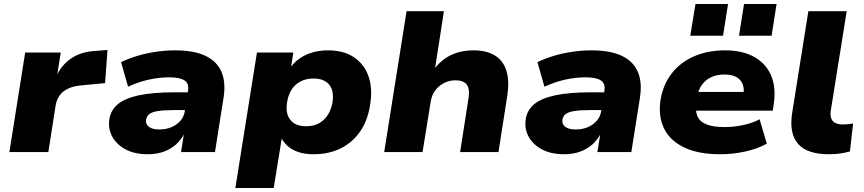

<svg xmlns="http://www.w3.org/2000/svg" viewBox="-20 -761 4324 961"><path d="M27 0 106 -498H284L264 -371H259Q282 -430 332.5 -466Q383 -502 456 -506L518 -511L506 -345L391 -334Q350 -331 322 -318Q294 -305 278.5 -283.5Q263 -262 258 -231L222 0Z M719 11Q655 11 610 -12.5Q565 -36 543 -75Q521 -114 527 -162Q533 -207 567.5 -237.5Q602 -268 672.5 -283.5Q743 -299 857 -299H940L926 -210H851Q802 -210 772 -205.5Q742 -201 728 -190.5Q714 -180 711 -161Q708 -140 725 -126.5Q742 -113 778 -113Q810 -113 837 -124Q864 -135 882.5 -156Q901 -177 905 -205L921 -307Q927 -343 903.5 -358.5Q880 -374 826 -374Q777 -374 725 -362.5Q673 -351 621 -327L586 -450Q623 -468 668 -481.5Q713 -495 761.5 -502Q810 -509 856 -509Q951 -509 1008.5 -481.5Q1066 -454 1088.5 -401.5Q1111 -349 1099 -272L1056 0H886L902 -99H906Q889 -63 861.5 -38.5Q834 -14 798.5 -1.5Q763 11 719 11Z M1158 180 1266 -498H1448L1435 -412H1427Q1447 -445 1477 -466.5Q1507 -488 1544 -498.5Q1581 -509 1621 -509Q1699 -509 1750 -475.5Q1801 -442 1823 -383Q1845 -324 1834 -247Q1824 -167 1787 -109.5Q1750 -52 1689.5 -20.5Q1629 11 1549 11Q1486 11 1444 -13Q1402 -37 1385 -79H1392L1350 180ZM1512 -129Q1550 -129 1577.5 -144.5Q1605 -160 1622.5 -188.5Q1640 -217 1645 -255Q1652 -308 1627 -338Q1602 -368 1548 -368Q1512 -368 1483.5 -353Q1455 -338 1438 -310Q1421 -282 1416 -243Q1409 -190 1434.5 -159.5Q1460 -129 1512 -129Z M1903 0 2015 -705H2202L2156 -409H2149Q2185 -460 2235.5 -484.5Q2286 -509 2350 -509Q2414 -509 2456 -484Q2498 -459 2514.5 -407.5Q2531 -356 2518 -275L2475 0H2283L2325 -269Q2330 -302 2324 -321.5Q2318 -341 2302 -350Q2286 -359 2260 -359Q2228 -359 2201.5 -345Q2175 -331 2158 -308Q2141 -285 2136 -254L2095 0Z M2803 11Q2739 11 2694 -12.5Q2649 -36 2627 -75Q2605 -114 2611 -162Q2617 -207 2651.5 -237.5Q2686 -268 2756.5 -283.5Q2827 -299 2941 -299H3024L3010 -210H2935Q2886 -210 2856 -205.5Q2826 -201 2812 -190.5Q2798 -180 2795 -161Q2792 -140 2809 -126.5Q2826 -113 2862 -113Q2894 -113 2921 -124Q2948 -135 2966.5 -156Q2985 -177 2989 -205L3005 -307Q3011 -343 2987.5 -358.5Q2964 -374 2910 -374Q2861 -374 2809 -362.5Q2757 -351 2705 -327L2670 -450Q2707 -468 2752 -481.5Q2797 -495 2845.5 -502Q2894 -509 2940 -509Q3035 -509 3092.5 -481.5Q3150 -454 3172.5 -401.5Q3195 -349 3183 -272L3140 0H2970L2986 -99H2990Q2973 -63 2945.5 -38.5Q2918 -14 2882.5 -1.5Q2847 11 2803 11Z M3584 11Q3477 11 3406.5 -22Q3336 -55 3305.5 -114.5Q3275 -174 3285 -253Q3296 -332 3339 -389.5Q3382 -447 3451.5 -478Q3521 -509 3610 -509Q3695 -509 3753.5 -477Q3812 -445 3838.5 -385.5Q3865 -326 3853 -243L3848 -207H3435L3450 -301H3720L3701 -285Q3706 -319 3696.5 -341.5Q3687 -364 3664.5 -376Q3642 -388 3606 -388Q3567 -388 3538 -374Q3509 -360 3491.5 -334Q3474 -308 3468 -272L3465 -253Q3459 -211 3469.5 -182.5Q3480 -154 3513.5 -139.5Q3547 -125 3606 -125Q3655 -125 3702 -135.5Q3749 -146 3782 -164L3818 -42Q3774 -17 3712 -3Q3650 11 3584 11ZM3679 -582 3704 -741H3867L3842 -582ZM3435 -582 3461 -741H3624L3599 -582Z M4129 11Q4019 11 3974 -41.5Q3929 -94 3945 -196L4026 -705H4218L4138 -206Q4135 -184 4140.5 -168.5Q4146 -153 4161 -145.5Q4176 -138 4200 -138Q4213 -138 4226.5 -139.5Q4240 -141 4250 -143L4234 -3Q4209 4 4183.5 7.5Q4158 11 4129 11Z"/></svg>

Font: Nunito Sans 10pt SemiExpanded Black
Style: Italic
Weight: 900
Width: 6
Italic angle: -9°
Designer: Vernon Adams
Foundry: Vernon Adams
Version: Version 3.101;gftools[0.9.27]